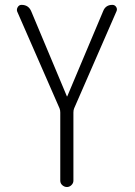

<svg xmlns="http://www.w3.org/2000/svg" viewBox="-20 -750 540 770"><path d="M218.8 -315.4 48.8 -704.1Q45.9 -712.9 51.3 -721.7Q56.6 -730.5 66.4 -730.5Q94.7 -730.5 105.5 -704.1L248 -364.3Q248 -363.3 249 -363.3Q250 -363.3 250 -364.3L393.6 -705.1Q403.3 -730.5 430.7 -730.5Q440.4 -730.5 445.8 -722.2Q451.2 -713.9 447.3 -705.1L277.3 -315.4Q274.4 -308.6 274.4 -298.8V-25.4Q274.4 -15.6 266.6 -7.8Q258.8 0 248.5 0Q238.3 0 230 -7.3Q221.7 -14.6 221.7 -25.4V-298.8Q221.7 -308.6 218.8 -315.4Z"/></svg>

Font: Rounded-X Mgen+ 1m light
Style: Regular
Weight: 200
Designer: [Source Han Sans]
Ryoko NISHIZUKA  (kana & ideographs); Paul D. Hunt (Latin, Greek & Cyrillic); Wenlong ZHANG  (bopomofo
Version: Version 1.059.20150602